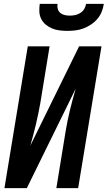

<svg xmlns="http://www.w3.org/2000/svg" viewBox="-20 -975 558 995"><path d="M3 0 124 -735H237L189 -441Q179 -385 166 -330Q153 -275 137 -220L390 -735H506L385 0H272L320 -294Q329 -349 342.5 -404.5Q356 -460 372 -514V-515L119 0ZM329 -815Q308 -815 288 -817.5Q268 -820 250 -827.5Q232 -835 217 -847.5Q202 -860 193.5 -877Q185 -894 184 -914Q183 -934 186 -955H278Q276 -941 279.5 -928.5Q283 -916 292.5 -908Q302 -900 315 -897Q328 -894 342 -894Q356 -894 370 -897Q384 -900 396.5 -908Q409 -916 416.5 -928.5Q424 -941 426 -955H518Q515 -934 507 -914Q499 -894 484.5 -877Q470 -860 451 -847.5Q432 -835 412 -827.5Q392 -820 371 -817.5Q350 -815 329 -815Z"/></svg>

Font: Iosevka Term Curly Oblique
Style: Bold
Weight: 700
Italic angle: -9°
Designer: Belleve Invis
Foundry: Belleve Invis
Version: Version 32.3.0